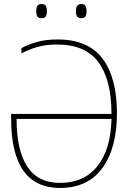

<svg xmlns="http://www.w3.org/2000/svg" viewBox="-20 -919 640 949"><path d="M277 10Q35 10 35 -332V-356H531Q531 -524 466.5 -611.5Q402 -699 262 -699Q207 -699 164 -686.5Q121 -674 86 -655V-681Q118 -699 162.5 -711.5Q207 -724 264 -724Q416 -724 487 -629Q558 -534 558 -360Q558 -187 486 -88.5Q414 10 277 10ZM277 -15Q396 -15 462 -98.5Q528 -182 531 -331H62Q62 -177 114.5 -96Q167 -15 277 -15ZM382 -829Q366 -829 360.5 -839Q355 -849 355 -864Q355 -878 360.5 -888.5Q366 -899 382 -899Q399 -899 403.5 -888Q408 -877 408 -864Q408 -851 403.5 -840Q399 -829 382 -829ZM185 -829Q169 -829 164 -839Q159 -849 159 -864Q159 -879 164 -889Q169 -899 185 -899Q203 -899 207.5 -888Q212 -877 212 -864Q212 -851 207.5 -840Q203 -829 185 -829Z"/></svg>

Font: Noto Sans Mono Thin
Style: Regular
Weight: 100
Designer: Monotype Design Team
Foundry: Monotype Imaging Inc.
Version: Version 2.014